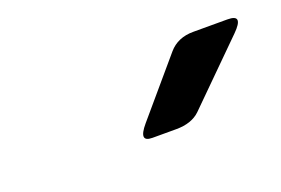

<svg xmlns="http://www.w3.org/2000/svg" viewBox="-38 -788 457 312"><g transform="rotate(-20 190.5 -631.5)"><path d="M185.5 -561.5Q161.1 -561.5 183.1 -587.4L264.2 -682.6Q279.8 -700.7 306.6 -700.7H365.7Q394.5 -700.7 368.7 -675.3L268.1 -575.7Q253.4 -561.5 226.6 -561.5Z"/></g></svg>

Font: Istok Web
Style: BoldItalic
Weight: 700
Italic angle: -13°
Designer: Andrey V. Panov
Foundry: Andrey V. Panov
Version: Version 1.0.2g